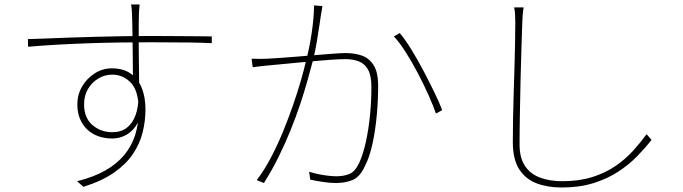

<svg xmlns="http://www.w3.org/2000/svg" viewBox="-20 -798 3040 854"><path d="M601 -778Q601 -775 600 -767Q599 -759 598.5 -751Q598 -743 598 -738Q597 -719 597 -687.5Q597 -656 597 -618.5Q597 -581 597.5 -543Q598 -505 598.5 -471Q599 -437 599 -413L571 -448Q571 -456 571 -482Q571 -508 570.5 -544.5Q570 -581 569.5 -619Q569 -657 568.5 -689Q568 -721 567 -738Q567 -748 565.5 -761.5Q564 -775 563 -778ZM104 -624Q141 -625 189.5 -627Q238 -629 294.5 -631Q351 -633 411.5 -634.5Q472 -636 531.5 -637Q591 -638 646 -638Q699 -638 743.5 -637.5Q788 -637 822.5 -637Q857 -637 882 -636.5Q907 -636 922 -636V-606Q885 -608 821 -609Q757 -610 647 -610Q586 -610 515.5 -609Q445 -608 371.5 -605.5Q298 -603 229.5 -599Q161 -595 105 -590ZM612 -339Q612 -287 593 -252Q574 -217 544 -199.5Q514 -182 480 -182Q446 -182 417.5 -192Q389 -202 368 -222Q347 -242 335.5 -270Q324 -298 324 -334Q324 -377 345 -413Q366 -449 401 -471.5Q436 -494 477 -494Q528 -494 561 -471Q594 -448 610.5 -407Q627 -366 627 -312Q627 -260 614.5 -209.5Q602 -159 571.5 -113.5Q541 -68 487.5 -30.5Q434 7 351 33L323 8Q396 -10 448 -39.5Q500 -69 533 -109Q566 -149 581.5 -198.5Q597 -248 597 -306Q597 -393 562.5 -429.5Q528 -466 479 -466Q446 -466 417.5 -449Q389 -432 371.5 -402.5Q354 -373 354 -334Q354 -274 391 -242Q428 -210 480 -210Q519 -210 544.5 -230Q570 -250 583 -286Q596 -322 596 -369Z M1414 -771Q1413 -763 1411.5 -754.5Q1410 -746 1408 -735Q1406 -722 1401 -687.5Q1396 -653 1389 -611.5Q1382 -570 1373 -533Q1362 -491 1348 -441Q1334 -391 1315.5 -335.5Q1297 -280 1273.5 -221.5Q1250 -163 1220.5 -103Q1191 -43 1154 16L1122 3Q1155 -40 1184.5 -96Q1214 -152 1239 -213Q1264 -274 1284.5 -333.5Q1305 -393 1319.5 -444Q1334 -495 1342 -531Q1356 -583 1366 -649Q1376 -715 1377 -774ZM1758 -651Q1782 -623 1809 -579Q1836 -535 1862.5 -485Q1889 -435 1911.5 -388.5Q1934 -342 1947 -308L1919 -293Q1907 -328 1886 -375Q1865 -422 1839 -471.5Q1813 -521 1785.5 -564.5Q1758 -608 1732 -636ZM1099 -537Q1119 -536 1135 -536Q1151 -536 1171 -537Q1192 -538 1227.5 -540.5Q1263 -543 1305.5 -546.5Q1348 -550 1389.5 -553.5Q1431 -557 1465.5 -559.5Q1500 -562 1518 -562Q1555 -562 1587.5 -551.5Q1620 -541 1641 -509.5Q1662 -478 1662 -415Q1662 -355 1656 -287.5Q1650 -220 1637 -159.5Q1624 -99 1603 -59Q1581 -11 1548.5 2.5Q1516 16 1475 16Q1447 16 1414.5 11Q1382 6 1360 1L1355 -34Q1378 -27 1400.5 -22.5Q1423 -18 1443 -16Q1463 -14 1478 -14Q1508 -14 1533.5 -24Q1559 -34 1578 -74Q1596 -114 1608 -170Q1620 -226 1626 -288.5Q1632 -351 1632 -410Q1632 -462 1617 -488.5Q1602 -515 1576 -525Q1550 -535 1517 -535Q1489 -535 1442 -531.5Q1395 -528 1342 -523Q1289 -518 1243.5 -513.5Q1198 -509 1173 -507Q1160 -506 1140 -503.5Q1120 -501 1104 -499Z M2309 -765Q2306 -747 2305 -732Q2304 -717 2303 -697Q2302 -653 2299.5 -587.5Q2297 -522 2295.5 -447Q2294 -372 2292.5 -296Q2291 -220 2291 -155Q2291 -96 2315 -60Q2339 -24 2382 -8Q2425 8 2481 8Q2556 8 2614.5 -10.5Q2673 -29 2717.5 -59.5Q2762 -90 2795.5 -127Q2829 -164 2856 -201L2878 -176Q2851 -141 2814.5 -103.5Q2778 -66 2730 -34.5Q2682 -3 2619.5 16.5Q2557 36 2478 36Q2416 36 2367 17.5Q2318 -1 2289.5 -45Q2261 -89 2261 -167Q2261 -216 2262 -272.5Q2263 -329 2265 -388Q2267 -447 2268.5 -503.5Q2270 -560 2271 -610Q2272 -660 2272 -697Q2272 -717 2271 -734Q2270 -751 2267 -765Z"/></svg>

Font: Noto Sans KR Thin
Style: Regular
Weight: 100
Designer: Ryoko NISHIZUKA 西塚涼子 (kana, bopomofo & ideographs); Paul D. Hunt (Latin, Greek & Cyrillic); Sandoll Communications 산돌커뮤니
Foundry: Adobe
Version: Version 2.004-H2;hotconv 1.0.118;makeotfexe 2.5.65603